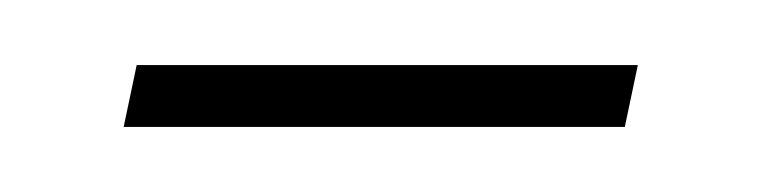

<svg xmlns="http://www.w3.org/2000/svg" viewBox="-20 -292 236 59"><path d="M18 -253 22 -272H176L172 -253Z"/></svg>

Font: Georama Condensed Thin
Style: Italic
Weight: 100
Width: 3
Italic angle: -9°
Designer: Jean-Baptiste Levee
Foundry: Production Type
Version: Version 1.000